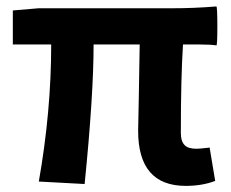

<svg xmlns="http://www.w3.org/2000/svg" viewBox="-20 -573 728 606"><path d="M566.4 13.7Q416 13.7 416 -160.2Q416 -177.7 418 -261.7Q419.9 -379.9 420.9 -432.6H275.4Q275.4 -273.4 247.1 7.8L102.5 0Q141.6 -221.7 141.6 -432.6H20.5V-540L101.6 -546.9H381.8H522.5Q592.8 -546.9 663.1 -552.7Q666 -548.8 666 -490.2Q666 -431.6 663.1 -429.7Q644.5 -432.6 610.4 -432.6H557.6Q550.8 -329.1 550.8 -153.3Q550.8 -126 563.5 -114.3Q574.2 -103.5 600.6 -103.5Q609.4 -103.5 634.8 -106.4Q639.6 -107.4 641.6 -107.4L659.2 -2Q618.2 13.7 566.4 13.7Z"/></svg>

Font: Bpmf GenSeki Gothic B
Style: B
Weight: 700
Foundry: But Ko
Version: Version 1.320